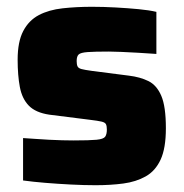

<svg xmlns="http://www.w3.org/2000/svg" viewBox="-20 -538 541 566"><path d="M262 8Q228 8 189 6Q150 4 113.5 1Q77 -2 48 -6V-131Q65 -130 85 -128.5Q105 -127 125 -126Q145 -125 163 -124.5Q181 -124 196 -124Q244 -124 264.5 -126Q285 -128 290 -135Q295 -142 295 -156Q295 -166 292.5 -171.5Q290 -177 279.5 -179.5Q269 -182 244 -185L125 -200Q85 -206 65 -226.5Q45 -247 38.5 -281.5Q32 -316 32 -362Q32 -415 48.5 -446.5Q65 -478 94.5 -493.5Q124 -509 164.5 -513.5Q205 -518 251 -518Q285 -518 321 -516Q357 -514 388.5 -511Q420 -508 441 -503V-379Q414 -381 387 -382.5Q360 -384 337.5 -385Q315 -386 301 -386Q259 -386 238.5 -384.5Q218 -383 212 -377.5Q206 -372 206 -358Q206 -348 208.5 -342.5Q211 -337 220 -334.5Q229 -332 251 -329L360 -315Q393 -311 417.5 -299Q442 -287 455.5 -255.5Q469 -224 469 -160Q469 -101 453.5 -67.5Q438 -34 409.5 -18Q381 -2 343.5 3Q306 8 262 8Z"/></svg>

Font: Saira Thin ExtraBold
Style: Regular
Weight: 800
Version: Version 1.101